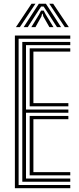

<svg xmlns="http://www.w3.org/2000/svg" viewBox="-20 -986 416 1006"><path d="M58 0V-800H348.2V-783.2H77.5V-16.8H348.2V0ZM96.8 -33.8V-766.2H348.2V-749.5H116.2V-412H338.2V-395.2H116.2V-50.5H348.2V-33.8ZM135.5 -429V-732.8H348.2V-715.8H155V-445.8H338.2V-429ZM135.5 -67.2V-378.5H338.2V-361.5H155V-84.2H348.2V-67.2ZM63.5 -844 145.2 -966.5H165.8L84.2 -844ZM104 -844 183.5 -966.5H220.5L299.8 -844H278.5L225.8 -925.8L208.5 -951.8H195.5L178 -925.5L125.5 -844ZM319.5 -844 238.2 -966.5H258.5L340.5 -844ZM144.2 -844 184.8 -910.2 195 -930.5H209L219.5 -910.2L260 -844H238.8L207 -899.8L203.5 -914.2H200.5L197 -899.8L165.8 -844Z"/></svg>

Font: Big Shoulders Inline Text SemiBold
Style: Regular
Weight: 600
Designer: Patric King
Foundry: XO Type Co
Version: Version 1.000